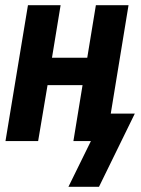

<svg xmlns="http://www.w3.org/2000/svg" viewBox="-20 -540 540 735"><path d="M242 175 328 0H261L296 -214H162L126 0H1L87 -520H212L179 -319H314L347 -520H472L404 -105H496L359 175Z"/></svg>

Font: Iosevka SS04 Extrabold Oblique
Style: Regular
Weight: 800
Italic angle: -9°
Monospace: yes
Designer: Belleve Invis
Foundry: Belleve Invis
Version: Version 19.0.0; ttfautohint (v1.8.4)